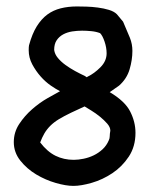

<svg xmlns="http://www.w3.org/2000/svg" viewBox="-20 -576 478 604"><path d="M294.9 -471.7Q282.2 -476.6 267.1 -478Q252 -479.5 238.3 -479.5Q222.7 -479.5 207 -477.1Q191.4 -474.6 178.7 -467.8Q166 -460.9 158.2 -449.2Q150.4 -437.5 150.4 -418.9Q152.3 -405.3 162.1 -393.6Q171.9 -381.8 186 -371.6Q200.2 -361.3 216.3 -352.5Q232.4 -343.8 247.1 -336.9L252.9 -333L255.9 -335Q276.4 -344.7 295.9 -364.3Q315.4 -383.8 315.4 -408.2Q315.4 -425.8 309.1 -444.8Q302.7 -463.9 294.9 -471.7ZM246.1 -241.2 204.1 -221.7Q181.6 -210.9 165.5 -201.2Q149.4 -191.4 138.2 -180.2Q127 -168.9 119.6 -156.2Q112.3 -143.6 106.4 -127.9Q128.9 -98.6 154.8 -85.9Q180.7 -73.2 211.9 -73.2Q226.6 -73.2 243.2 -76.7Q259.8 -80.1 274.9 -87.4Q290 -94.7 302.7 -106.4Q315.4 -118.2 322.3 -134.8Q325.2 -140.6 325.2 -147.5Q325.2 -154.3 327.1 -165Q327.1 -175.8 317.4 -187Q307.6 -198.2 294.4 -209Q281.2 -219.7 267.6 -228Q253.9 -236.3 246.1 -241.2ZM367.2 -507.8Q380.9 -476.6 388.7 -457Q396.5 -437.5 396.5 -416Q396.5 -387.7 387.7 -357.9Q378.9 -328.1 354.5 -306.6L325.2 -286.1Q373 -257.8 389.6 -225.1Q406.2 -192.4 406.2 -158.2Q406.2 -115.2 385.3 -83.5Q364.3 -51.8 333.5 -31.2Q302.7 -10.7 269 -1Q235.4 8.8 210.9 8.8Q187.5 8.8 155.3 -0.5Q123 -9.8 93.8 -27.3Q64.5 -44.9 43.9 -70.8Q23.4 -96.7 23.4 -128.9Q23.4 -160.2 40.5 -186Q57.6 -211.9 81.1 -232.4Q104.5 -252.9 129.4 -267.1Q154.3 -281.2 168.9 -289.1Q157.2 -294.9 140.1 -306.6Q123 -318.4 107.9 -335.4Q92.8 -352.5 81.5 -373.5Q70.3 -394.5 70.3 -418Q70.3 -428.7 71.3 -433.6Q81.1 -469.7 95.7 -493.2Q110.4 -516.6 128.9 -530.3Q147.5 -543.9 170.9 -549.8Q194.3 -555.7 221.7 -555.7Q233.4 -555.7 251.5 -555.2Q269.5 -554.7 288.1 -552.2Q306.6 -549.8 322.8 -544.9Q338.9 -540 347.7 -531.2Z"/></svg>

Font: Single Day
Style: Regular
Weight: 400
Designer: DXKorea
Foundry: DXKorea
Version: Version 1.00